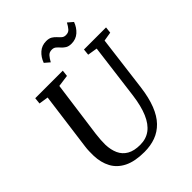

<svg xmlns="http://www.w3.org/2000/svg" viewBox="-263 -1100 1254 1254"><g transform="rotate(-45 363.5 -473.0)"><path d="M659.5 -689 611 -306Q600 -220 576.2 -159.5Q552.5 -99 516.5 -61.8Q480.5 -24.5 433.5 -7.2Q386.5 10 329.5 10Q242 10 187 -17.2Q132 -44.5 105.5 -93.8Q79 -143 77 -208.5Q77 -227.5 77.2 -248Q77.5 -268.5 80.5 -290L133.5 -689L68.5 -699L73 -743H327.5L322.5 -699.5L241 -688.5L188 -298.5Q184.5 -271.5 183.2 -248Q182 -224.5 182 -204.5Q183.5 -156 200.2 -119.2Q217 -82.5 252 -62.5Q287 -42.5 342.5 -42.5Q397.5 -42.5 436.5 -71.5Q475.5 -100.5 500.5 -159Q525.5 -217.5 537 -306L586 -688.5L518.5 -699.5L523 -743H727L722 -699.5ZM493 -827Q467.5 -827 452 -836.5Q436.5 -846 425.5 -858.8Q414.5 -871.5 403 -881.2Q391.5 -891 374 -891Q350 -891 336.5 -875.5Q323 -860 310.5 -837L275.5 -867Q289.5 -906 318 -931.2Q346.5 -956.5 387 -956.5Q413 -956.5 428.8 -946.8Q444.5 -937 455.5 -924.5Q466.5 -912 477.8 -902.2Q489 -892.5 506 -892.5Q530 -892 543.5 -907.8Q557 -923.5 569 -946.5L604.5 -916Q590.5 -877.5 562 -852.2Q533.5 -827 493 -827Z"/></g></svg>

Font: Merriweather Light 18pt
Style: Italic
Weight: 400
Italic angle: -7.8°
Version: Version 2.101